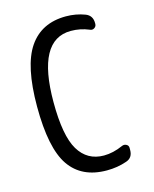

<svg xmlns="http://www.w3.org/2000/svg" viewBox="-113 -816 726 903"><g transform="rotate(-15 250.0 -365.0)"><path d="M294.9 9.8Q172.9 9.8 113.8 -76.2Q54.7 -162.1 54.7 -365.2Q54.7 -562.5 115.2 -651.4Q175.8 -740.2 294.9 -740.2Q343.8 -740.2 387.7 -723.6Q419.9 -710.9 419.9 -674.8V-669.9Q419.9 -658.2 409.7 -651.4Q399.4 -644.5 387.7 -650.4Q345.7 -668 299.8 -668Q134.8 -668 134.8 -365.2Q134.8 -201.2 176.8 -131.3Q218.8 -61.5 299.8 -61.5Q344.7 -61.5 392.6 -83Q403.3 -87.9 414.1 -82.5Q424.8 -77.1 424.8 -65.4V-54.7Q424.8 -16.6 391.6 -5.9Q346.7 9.8 294.9 9.8Z"/></g></svg>

Font: Rounded-L Mgen+ 2m regular
Style: Regular
Weight: 400
Designer: [Source Han Sans]
Ryoko NISHIZUKA  (kana & ideographs); Paul D. Hunt (Latin, Greek & Cyrillic); Wenlong ZHANG  (bopomofo
Version: Version 1.059.20150602